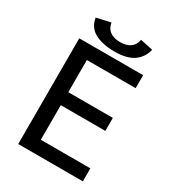

<svg xmlns="http://www.w3.org/2000/svg" viewBox="-206 -986 997 1101"><g transform="rotate(30 292.5 -435.5)"><path d="M89 -700H512V-614H189V-401H484V-315H189V-86H517V0H89ZM204 -871Q209 -835 234.5 -816.5Q260 -798 302 -798Q344 -798 369.5 -816.5Q395 -835 400 -870L484 -852Q471 -797 427 -766Q383 -735 301 -735Q222 -735 171.5 -762Q121 -789 111 -850Z"/></g></svg>

Font: PT Sans Caption
Style: Regular
Weight: 400
Designer: A.Korolkova, O.Umpeleva, V.Yefimov
Foundry: ParaType Ltd
Version: Version 2.004W OFL